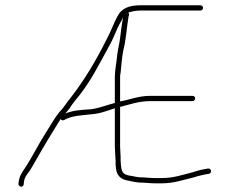

<svg xmlns="http://www.w3.org/2000/svg" viewBox="-20 -671 871 729"><path d="M418 -75C418 -70.3 418.3 -65 419 -59V-44L421 -28C423.7 -6.2 437.2 7.8 458 13C472.5 15.9 490.9 20.8 508 22C525.6 22 548 25 567 25H596C641.3 25 676.9 11.2 714 3L730 -2C743.6 -5 758.7 -9.2 773 -11C786.3 -13.7 782.3 -33.7 769 -31C754.5 -28.9 738.2 -25.4 725 -21L708 -16C673 -7.3 638.6 5 595 5H567.5C548.7 5 526.1 2 509 2C501 1.3 493 0 485 -2C461.7 -5.6 444.9 -7.7 441 -31L439 -45C439 -50.3 438.7 -55.7 438 -61V-75C438 -86.8 436 -102.2 436 -117V-265C471.4 -273.9 506.4 -287 549 -287H711C716.5 -287 721 -291.8 721 -297.5C721 -303.2 716.6 -307 711 -307H549C505.4 -307 473.2 -292.2 436 -286V-378C436 -384 436.7 -389.7 438 -395C441.1 -423.3 442.7 -452.5 448 -479C458.5 -517.6 461.2 -567.3 468 -608C469.8 -613.5 471.8 -618.2 467 -623C478.7 -627.7 498 -631 515 -631H741C746.3 -631 751 -635.7 751 -641C751 -646.3 746.3 -651 741 -651H515C469.9 -651 441.4 -639.8 426 -609C413.4 -586.4 405.2 -562.3 393.5 -539L384 -520C344 -440 298.7 -364 246 -297C230.4 -278.6 223.4 -263.4 206 -246C188.8 -225.7 169.9 -191.9 154 -167C126.8 -125.3 103.1 -75.7 76 -35C60.5 -11.2 53.2 -2.8 50 26C48.7 38.9 68.6 42.7 70 29L71 19C73.5 1.5 80.5 -5.7 93 -23C101 -35.7 109 -49.2 117 -63.5C146.1 -115.6 179 -169.5 210 -219C213.3 -214.3 217.7 -213 223 -215L235 -221C262.3 -232.4 290.4 -232.8 326 -237C357.4 -238.7 390.2 -251.4 416 -260V-117C416 -101.5 418 -87.7 418 -75ZM416 -280C387 -272.8 356.6 -260.1 324 -256C285.9 -253.8 256.1 -251.7 228 -240C234 -246.7 239 -252.7 243 -258C255.2 -277.1 268.5 -293.9 283 -311C324.8 -364.2 356.7 -427.1 391 -490C404.9 -513.2 415.5 -539.9 426.5 -565C432.2 -578.1 442.3 -592 447 -606C442.6 -579.4 439.1 -552.7 436 -526.5C433.5 -505.2 426.9 -481.5 425 -461C422.6 -434.9 416 -404.8 416 -378Z"/></svg>

Font: HoneyBee
Style: UltLit
Weight: 100
Foundry: Cannot Into Space Fonts
Version: Version 0.89